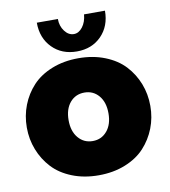

<svg xmlns="http://www.w3.org/2000/svg" viewBox="-83 -801 780 882"><g transform="rotate(-10 307.0 -360.0)"><path d="M368.2 -730H465.8Q465.8 -658.2 421.6 -613Q377.4 -567.9 307.1 -567.9Q236.8 -567.9 192.4 -613Q147.9 -658.2 147.9 -730H246.1Q246.1 -696.8 264.2 -672.9Q282.2 -648.9 307.1 -648.9Q330.1 -648.9 347.7 -671.9Q365.2 -694.8 368.2 -730ZM19 -263.2Q19 -318.4 38.1 -367.2Q57.1 -416 92.3 -453.9Q127.4 -491.7 183.1 -513.9Q238.8 -536.1 307.1 -536.1Q375.5 -536.1 431.2 -513.9Q486.8 -491.7 522 -453.9Q557.1 -416 576.2 -367.2Q595.2 -318.4 595.2 -263.2Q595.2 -208.5 576.2 -159.7Q557.1 -110.8 522 -72.8Q486.8 -34.7 431.2 -12.5Q375.5 9.8 307.1 9.8Q238.8 9.8 183.1 -12.5Q127.4 -34.7 92.3 -72.8Q57.1 -110.8 38.1 -159.7Q19 -208.5 19 -263.2ZM307.1 -376Q265.6 -376 239.7 -345.5Q213.9 -314.9 213.9 -263.2Q213.9 -211.4 240 -180.7Q266.1 -149.9 307.1 -149.9Q348.1 -149.9 374 -180.7Q399.9 -211.4 399.9 -263.2Q399.9 -314.9 374 -345.5Q348.1 -376 307.1 -376Z"/></g></svg>

Font: Rawline Black
Style: Regular
Weight: 900
Designer: Matt McInerney, Pablo Impallari, Rodrigo Fuenzalida
Foundry: Matt McInerney, Pablo Impallari, Rodrigo Fuenzalida
Version: Version 4.020;PS 004.020;hotconv 1.0.88;makeotf.lib2.5.64775